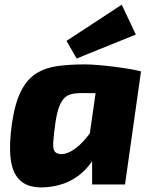

<svg xmlns="http://www.w3.org/2000/svg" viewBox="-20 -785 644 817"><path d="M340 -511Q366 -511 400.5 -508Q435 -505 470 -500.5Q505 -496 534.5 -491Q564 -486 580 -481L446 -387Q414 -388 386 -388.5Q358 -389 326 -389Q302 -389 284 -384.5Q266 -380 253.5 -367.5Q241 -355 231.5 -330Q222 -305 216 -264Q208 -208 206.5 -178.5Q205 -149 214 -139Q223 -129 245 -129Q268 -131 294 -148.5Q320 -166 344.5 -195Q369 -224 389 -259L419 -206Q402 -140 367 -92Q332 -44 283 -18Q234 8 172 12Q103 16 68 -15Q33 -46 25.5 -108.5Q18 -171 31 -261Q44 -348 70 -398.5Q96 -449 135 -473Q174 -497 225.5 -504Q277 -511 340 -511ZM402 -495 580 -481 512 0H372V-110L349 -125ZM498 -765 558 -638 306 -536 263 -611Z"/></svg>

Font: Exo 2 ExtraBold
Style: Italic
Weight: 800
Italic angle: -8°
Designer: Natanael Gama
Foundry: Natanael Gama
Version: Version 2.010